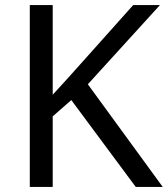

<svg xmlns="http://www.w3.org/2000/svg" viewBox="-20 -734 659 754"><path d="M97 0H187V-277L260 -341L513 0H619L325 -403L608 -714H503L310 -498C269 -452 227 -405 187 -362V-714H97Z"/></svg>

Font: Noto Sans Elbasan
Style: Regular
Weight: 400
Designer: Monotype Design Team
Foundry: Monotype Imaging Inc.
Version: Version 2.004